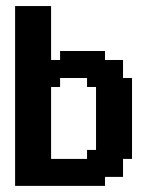

<svg xmlns="http://www.w3.org/2000/svg" viewBox="-20 -608 511 628"><path d="M29.4 -588.2H58.8V-558.8H29.4ZM58.8 -588.2H88.2V-558.8H58.8ZM88.2 -588.2H117.6V-558.8H88.2ZM117.6 -588.2H147.1V-558.8H117.6ZM117.6 -558.8H147.1V-529.4H117.6ZM117.6 -529.4H147.1V-500H117.6ZM88.2 -529.4H117.6V-500H88.2ZM58.8 -529.4H88.2V-500H58.8ZM58.8 -558.8H88.2V-529.4H58.8ZM29.4 -558.8H58.8V-529.4H29.4ZM88.2 -558.8H117.6V-529.4H88.2ZM29.4 -529.4H58.8V-500H29.4ZM29.4 -500H58.8V-470.6H29.4ZM29.4 -470.6H58.8V-441.2H29.4ZM58.8 -470.6H88.2V-441.2H58.8ZM88.2 -470.6H117.6V-441.2H88.2ZM117.6 -470.6H147.1V-441.2H117.6ZM117.6 -500H147.1V-470.6H117.6ZM88.2 -500H117.6V-470.6H88.2ZM58.8 -500H88.2V-470.6H58.8ZM29.4 -441.2H58.8V-411.8H29.4ZM58.8 -441.2H88.2V-411.8H58.8ZM88.2 -441.2H117.6V-411.8H88.2ZM29.4 -382.4H58.8V-352.9H29.4ZM29.4 -411.8H58.8V-382.4H29.4ZM88.2 -29.4H117.6V0H88.2ZM58.8 -29.4H88.2V0H58.8ZM29.4 -58.8H58.8V-29.4H29.4ZM29.4 -88.2H58.8V-58.8H29.4ZM29.4 -29.4H58.8V0H29.4ZM176.5 -441.2H205.9V-411.8H176.5ZM117.6 -441.2H147.1V-411.8H117.6ZM205.9 -441.2H235.3V-411.8H205.9ZM235.3 -441.2H264.7V-411.8H235.3ZM264.7 -441.2H294.1V-411.8H264.7ZM294.1 -441.2H323.5V-411.8H294.1ZM323.5 -411.8H352.9V-382.4H323.5ZM294.1 -411.8H323.5V-382.4H294.1ZM294.1 -382.4H323.5V-352.9H294.1ZM352.9 -411.8H382.4V-382.4H352.9ZM352.9 -382.4H382.4V-352.9H352.9ZM323.5 -382.4H352.9V-352.9H323.5ZM294.1 -352.9H323.5V-323.5H294.1ZM264.7 -352.9H294.1V-323.5H264.7ZM323.5 -352.9H352.9V-323.5H323.5ZM352.9 -352.9H382.4V-323.5H352.9ZM382.4 -352.9H411.8V-323.5H382.4ZM382.4 -323.5H411.8V-294.1H382.4ZM382.4 -294.1H411.8V-264.7H382.4ZM382.4 -264.7H411.8V-235.3H382.4ZM382.4 -235.3H411.8V-205.9H382.4ZM382.4 -205.9H411.8V-176.5H382.4ZM382.4 -176.5H411.8V-147.1H382.4ZM382.4 -147.1H411.8V-117.6H382.4ZM382.4 -117.6H411.8V-88.2H382.4ZM352.9 -117.6H382.4V-88.2H352.9ZM352.9 -88.2H382.4V-58.8H352.9ZM352.9 -58.8H382.4V-29.4H352.9ZM323.5 -58.8H352.9V-29.4H323.5ZM294.1 -58.8H323.5V-29.4H294.1ZM264.7 -88.2H294.1V-58.8H264.7ZM264.7 -117.6H294.1V-88.2H264.7ZM294.1 -117.6H323.5V-88.2H294.1ZM294.1 -88.2H323.5V-58.8H294.1ZM323.5 -88.2H352.9V-58.8H323.5ZM323.5 -117.6H352.9V-88.2H323.5ZM323.5 -147.1H352.9V-117.6H323.5ZM294.1 -147.1H323.5V-117.6H294.1ZM294.1 -176.5H323.5V-147.1H294.1ZM294.1 -205.9H323.5V-176.5H294.1ZM294.1 -235.3H323.5V-205.9H294.1ZM294.1 -264.7H323.5V-235.3H294.1ZM294.1 -294.1H323.5V-264.7H294.1ZM294.1 -323.5H323.5V-294.1H294.1ZM323.5 -323.5H352.9V-294.1H323.5ZM323.5 -294.1H352.9V-264.7H323.5ZM323.5 -264.7H352.9V-235.3H323.5ZM323.5 -235.3H352.9V-205.9H323.5ZM323.5 -205.9H352.9V-176.5H323.5ZM323.5 -176.5H352.9V-147.1H323.5ZM352.9 -147.1H382.4V-117.6H352.9ZM352.9 -176.5H382.4V-147.1H352.9ZM352.9 -205.9H382.4V-176.5H352.9ZM352.9 -235.3H382.4V-205.9H352.9ZM352.9 -264.7H382.4V-235.3H352.9ZM352.9 -294.1H382.4V-264.7H352.9ZM352.9 -323.5H382.4V-294.1H352.9ZM264.7 -58.8H294.1V-29.4H264.7ZM264.7 -29.4H294.1V0H264.7ZM294.1 -29.4H323.5V0H294.1ZM235.3 -29.4H264.7V0H235.3ZM205.9 -29.4H235.3V0H205.9ZM176.5 -29.4H205.9V0H176.5ZM147.1 -29.4H176.5V0H147.1ZM117.6 -29.4H147.1V0H117.6ZM117.6 -58.8H147.1V-29.4H117.6ZM88.2 -58.8H117.6V-29.4H88.2ZM58.8 -58.8H88.2V-29.4H58.8ZM58.8 -294.1H88.2V-264.7H58.8ZM58.8 -323.5H88.2V-294.1H58.8ZM29.4 -352.9H58.8V-323.5H29.4ZM58.8 -382.4H88.2V-352.9H58.8ZM88.2 -411.8H117.6V-382.4H88.2ZM117.6 -411.8H147.1V-382.4H117.6ZM147.1 -411.8H176.5V-382.4H147.1ZM147.1 -382.4H176.5V-352.9H147.1ZM147.1 -352.9H176.5V-323.5H147.1ZM117.6 -352.9H147.1V-323.5H117.6ZM88.2 -352.9H117.6V-323.5H88.2ZM117.6 -323.5H147.1V-294.1H117.6ZM117.6 -294.1H147.1V-264.7H117.6ZM117.6 -264.7H147.1V-235.3H117.6ZM147.1 -88.2H176.5V-58.8H147.1ZM176.5 -88.2H205.9V-58.8H176.5ZM205.9 -88.2H235.3V-58.8H205.9ZM235.3 -88.2H264.7V-58.8H235.3ZM235.3 -58.8H264.7V-29.4H235.3ZM205.9 -58.8H235.3V-29.4H205.9ZM176.5 -58.8H205.9V-29.4H176.5ZM147.1 -58.8H176.5V-29.4H147.1ZM117.6 -88.2H147.1V-58.8H117.6ZM88.2 -88.2H117.6V-58.8H88.2ZM88.2 -294.1H117.6V-264.7H88.2ZM88.2 -323.5H117.6V-294.1H88.2ZM88.2 -382.4H117.6V-352.9H88.2ZM117.6 -382.4H147.1V-352.9H117.6ZM176.5 -411.8H205.9V-382.4H176.5ZM205.9 -411.8H235.3V-382.4H205.9ZM235.3 -411.8H264.7V-382.4H235.3ZM264.7 -411.8H294.1V-382.4H264.7ZM264.7 -382.4H294.1V-352.9H264.7ZM235.3 -382.4H264.7V-352.9H235.3ZM205.9 -382.4H235.3V-352.9H205.9ZM176.5 -382.4H205.9V-352.9H176.5ZM58.8 -411.8H88.2V-382.4H58.8ZM58.8 -88.2H88.2V-58.8H58.8ZM58.8 -352.9H88.2V-323.5H58.8ZM29.4 -323.5H58.8V-294.1H29.4ZM29.4 -294.1H58.8V-264.7H29.4ZM29.4 -117.6H58.8V-88.2H29.4ZM58.8 -117.6H88.2V-88.2H58.8ZM88.2 -117.6H117.6V-88.2H88.2ZM117.6 -117.6H147.1V-88.2H117.6ZM88.2 -264.7H117.6V-235.3H88.2ZM58.8 -264.7H88.2V-235.3H58.8ZM29.4 -264.7H58.8V-235.3H29.4ZM29.4 -235.3H58.8V-205.9H29.4ZM29.4 -205.9H58.8V-176.5H29.4ZM29.4 -176.5H58.8V-147.1H29.4ZM58.8 -176.5H88.2V-147.1H58.8ZM58.8 -147.1H88.2V-117.6H58.8ZM88.2 -147.1H117.6V-117.6H88.2ZM29.4 -147.1H58.8V-117.6H29.4ZM117.6 -147.1H147.1V-117.6H117.6ZM117.6 -176.5H147.1V-147.1H117.6ZM117.6 -205.9H147.1V-176.5H117.6ZM117.6 -235.3H147.1V-205.9H117.6ZM88.2 -235.3H117.6V-205.9H88.2ZM58.8 -235.3H88.2V-205.9H58.8ZM58.8 -205.9H88.2V-176.5H58.8ZM88.2 -176.5H117.6V-147.1H88.2ZM88.2 -205.9H117.6V-176.5H88.2Z"/></svg>

Font: Jersey 20
Style: Regular
Weight: 400
Designer: Sarah Cadigan-Fried
Version: Version 1.000; ttfautohint (v1.8.4.7-5d5b)